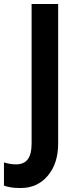

<svg xmlns="http://www.w3.org/2000/svg" viewBox="-95 -734 374 960"><path d="M195.8 -713.9V-22Q195.8 -19 195.8 -16.6Q195.8 83.5 143.8 144.8Q91.8 206.1 9.3 206.1Q8.3 206.1 6.8 206.1Q-45.9 206.1 -75.2 193.8V78.1Q-43 87.9 -15.1 87.9Q24.9 87.9 43.9 62.3Q63 36.6 63 -15.1V-713.9Z"/></svg>

Font: Open Sans Hebrew Condensed
Style: Bold
Weight: 700
Width: 3
Foundry: Ascender Corporation, Yanek Iontef
Version: Version 2.001;PS 002.001;hotconv 1.0.70;makeotf.lib2.5.58329